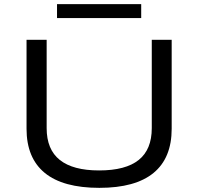

<svg xmlns="http://www.w3.org/2000/svg" viewBox="-20 -897 957 926"><path d="M459 9Q284 9 196 -63Q108 -135 108 -276V-705H205V-279Q205 -176 268.5 -125.5Q332 -75 458 -75Q586 -75 649 -125.5Q712 -176 712 -279V-705H808V-276Q808 -135 720.5 -63Q633 9 459 9ZM255 -810V-877H661V-810Z"/></svg>

Font: Nunito Sans 10pt Expanded
Style: Regular
Weight: 400
Width: 7
Designer: Vernon Adams
Foundry: Vernon Adams
Version: Version 3.101;gftools[0.9.27]